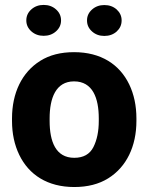

<svg xmlns="http://www.w3.org/2000/svg" viewBox="-20 -750 603 780"><path d="M28.8 -258.8C28.8 -207.5 38.6 -161.6 58.1 -121.1C97.2 -40 172.9 9.8 281.7 9.8C335.9 9.8 381.8 -2 419.4 -25.4C494.1 -71.8 534.2 -155.8 534.2 -258.8V-269C534.2 -320.3 524.4 -366.7 504.9 -407.2C465.8 -488.3 390.1 -538.1 280.8 -538.1C226.6 -538.1 181.2 -526.4 143.6 -502.9C68.8 -456.1 28.8 -372.1 28.8 -269ZM181.6 -269C181.6 -351.1 206.5 -419.4 280.8 -419.4C356.9 -419.4 381.3 -351.1 381.3 -269V-258.8C381.3 -216.8 374 -181.2 359.4 -152.3C344.7 -123.5 318.8 -108.9 281.7 -108.9C206.1 -108.9 181.6 -175.3 181.6 -258.8ZM86.9 -667C86.9 -649.4 93.8 -634.8 107.4 -622.6C121.1 -610.4 137.7 -604.5 157.2 -604.5C177.2 -604.5 193.8 -610.4 207.5 -622.6C221.2 -634.8 228 -649.4 228 -667C228 -685.1 221.2 -699.7 207.5 -711.9C193.8 -724.1 177.2 -730 157.2 -730C137.7 -730 121.1 -724.1 107.4 -711.9C93.8 -699.7 86.9 -685.1 86.9 -667ZM333.5 -667C333.5 -648.9 340.3 -634.3 354 -622.1C367.7 -609.9 384.3 -604 403.8 -604C423.8 -604 440.4 -609.9 454.1 -622.1C467.3 -634.3 474.1 -648.9 474.1 -667C474.1 -684.6 467.3 -699.2 454.1 -711.4C440.4 -723.6 423.8 -729.5 403.8 -729.5C384.3 -729.5 367.7 -723.6 354 -711.4C340.3 -699.2 333.5 -684.6 333.5 -667Z"/></svg>

Font: Vazirmatn ExtraBold
Style: Regular
Weight: 800
Designer: Saber Rastikerdar
Foundry: Saber Rastikerdar
Version: Version 33.003